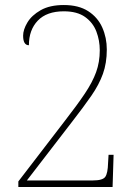

<svg xmlns="http://www.w3.org/2000/svg" viewBox="-20 -744 550 764"><path d="M53 0V-22L238 -263Q287 -326 317.5 -371.5Q348 -417 362.5 -457Q377 -497 377 -544Q377 -583 363.5 -618.5Q350 -654 318.5 -676.5Q287 -699 234 -699Q166 -699 130.5 -662Q95 -625 95 -564Q72 -564 72 -602Q72 -626 89 -654.5Q106 -683 142 -703.5Q178 -724 234 -724Q293 -724 331 -699.5Q369 -675 387 -634.5Q405 -594 405 -547Q405 -493 389.5 -450Q374 -407 343.5 -363Q313 -319 268 -261L87 -26H350Q389 -26 399 -40.5Q409 -55 410 -95L412 -128H432L428 0Z"/></svg>

Font: Noto Serif Lao SemiCondensed Thin
Style: Regular
Weight: 100
Width: 4
Designer: Monotype Design Team
Foundry: Monotype Imaging Inc.
Version: Version 2.003; ttfautohint (v1.8.4.7-5d5b)